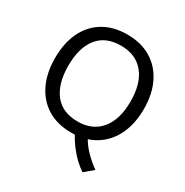

<svg xmlns="http://www.w3.org/2000/svg" viewBox="-202 -875 1180 1227"><g transform="rotate(30 388.0 -261.0)"><path d="M577 192Q548 173 516.5 143Q485 113 457.5 76Q430 39 410 1L489 -29Q515 23 556.5 65.5Q598 108 641 138ZM60 -353Q60 -464 99 -545Q138 -626 211.5 -670Q285 -714 387 -714Q488 -714 561.5 -670Q635 -626 675 -545Q715 -464 715 -354Q715 -243 675 -161.5Q635 -80 561.5 -35.5Q488 9 387 9Q285 9 212 -35.5Q139 -80 99.5 -161.5Q60 -243 60 -353ZM158 -353Q158 -221 216 -147Q274 -73 387 -73Q496 -73 556.5 -146.5Q617 -220 617 -353Q617 -486 557 -559Q497 -632 387 -632Q274 -632 216 -559Q158 -486 158 -353Z"/></g></svg>

Font: Mulish Medium
Style: Regular
Weight: 500
Designer: Vernon Adams
Foundry: Vernon Adams
Version: Version 3.603; ttfautohint (v1.8.3)